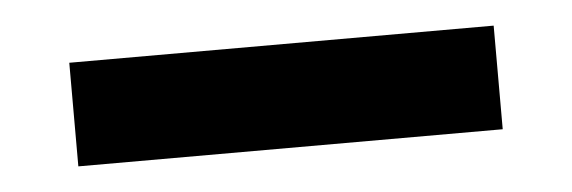

<svg xmlns="http://www.w3.org/2000/svg" viewBox="-25 -44 572 192"><g transform="rotate(-5 261.0 52.0)"><path d="M48 0H474V104H48Z"/></g></svg>

Font: Hanken Grotesk ExtraBold
Style: Regular
Weight: 800
Designer: Alfredo Marco Pradil
Foundry: Hanken Design Co.
Version: Version 3.014